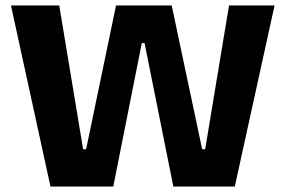

<svg xmlns="http://www.w3.org/2000/svg" viewBox="-20 -680 1041 700"><path d="M164 0 20 -660H196L283 -136H294L403 -660H606L717 -136H728L815 -660H981L836 0H612L507 -523H497L393 0Z"/></svg>

Font: Bricolage Grotesque 96pt ExtraBold ExtraBold
Style: Regular
Weight: 800
Version: Version 1.001;gftools[0.9.33.dev8+g029e19f]